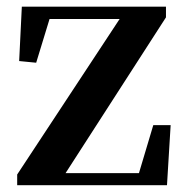

<svg xmlns="http://www.w3.org/2000/svg" viewBox="-20 -542 543 562"><path d="M30.3 0V-31.2L330.1 -486.3H125L85.9 -358.4L36.1 -363.3L43.9 -522.5H465.8V-491.2L171.9 -35.2H386.7L428.7 -175.8H479.5L468.8 0Z"/></svg>

Font: Bpmf GenYo Min B
Style: B
Weight: 700
Foundry: But Ko
Version: Version 1.320